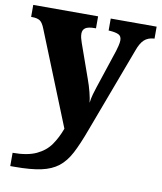

<svg xmlns="http://www.w3.org/2000/svg" viewBox="-87 -604 756 898"><g transform="rotate(10 291.0 -155.5)"><path d="M23 162Q93 162 135.5 142Q178 122 202 87.5Q226 53 242 9L64 -433Q53 -462 40 -470.5Q27 -479 3 -479H-2V-536H306V-479H301Q269 -479 256 -470Q243 -461 243 -443Q243 -433 245.5 -422.5Q248 -412 252 -401L309 -240Q320 -210 327.5 -180.5Q335 -151 337 -131Q340 -154 345.5 -173Q351 -192 356 -207L417 -391Q420 -400 424 -416.5Q428 -433 428 -443Q428 -463 414 -470Q400 -477 371 -479H366V-536H584V-479H581Q553 -477 535.5 -461Q518 -445 505 -408L353 -2Q328 66 305 110Q282 154 250 179Q218 204 169 214.5Q120 225 43 225H23Z"/></g></svg>

Font: Noto Serif Telugu ExtraBold
Style: Regular
Weight: 800
Designer: Jelle Bosma - Monotype Design Team
Foundry: Monotype Imaging Inc.
Version: Version 2.005; ttfautohint (v1.8.4.7-5d5b)